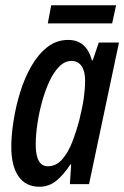

<svg xmlns="http://www.w3.org/2000/svg" viewBox="-20 -701 473 731"><path d="M130 10Q78 10 50.5 -29.5Q23 -69 23 -142Q23 -186 31.5 -240.5Q40 -295 56.5 -349Q73 -403 99 -448.5Q125 -494 160 -521.5Q195 -549 240 -549Q309 -549 330 -471H333L356 -539H433L319 0H246L251 -75H248Q222 -35 194 -12.5Q166 10 130 10ZM162 -68Q194 -68 217 -94.5Q240 -121 255.5 -161.5Q271 -202 282 -244Q294 -292 299 -327.5Q304 -363 304 -394Q304 -430 290.5 -449.5Q277 -469 252 -469Q227 -469 205.5 -447.5Q184 -426 167.5 -390Q151 -354 139.5 -311.5Q128 -269 122 -227Q116 -185 116 -151Q116 -68 162 -68ZM162 -612 175 -681H422L407 -612Z"/></svg>

Font: Noto Sans ExtraCondensed Medium
Style: Italic
Weight: 500
Width: 2
Italic angle: -12°
Designer: Monotype Design Team
Foundry: Monotype Imaging Inc.
Version: Version 2.013; ttfautohint (v1.8.4.7-5d5b)